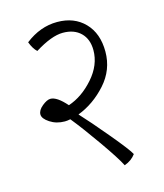

<svg xmlns="http://www.w3.org/2000/svg" viewBox="-104 -694 718 840"><g transform="rotate(-15 255.0 -274.0)"><path d="M88 -562Q156 -615 233 -615Q310 -615 357 -566.5Q404 -518 404 -435.5Q404 -353 348 -290.5Q292 -228 219 -200Q261 -155 329 -73.5Q397 8 408 30Q390 55 357 67Q339 31 280.5 -52.5Q222 -136 179 -189Q165 -186 154 -186Q116 -186 87 -205Q58 -224 58 -243Q58 -262 80 -280Q102 -298 118 -298Q147 -298 189 -250Q252 -271 303.5 -329.5Q355 -388 355 -455Q355 -505 325.5 -534Q296 -563 245 -563Q194 -563 117 -515Q100 -530 88 -562Z"/></g></svg>

Font: Karma Light
Style: Regular
Weight: 300
Designer: Joana Correia
Foundry: Indian Type Foundry
Version: Version 1.202;PS 1.0;hotconv 1.0.78;makeotf.lib2.5.61930; tt